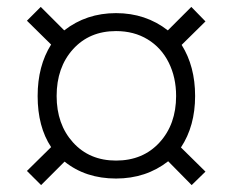

<svg xmlns="http://www.w3.org/2000/svg" viewBox="-20 -611 673 556"><path d="M167 -143 99 -75 58 -116 128 -185Q89 -244 89 -333Q89 -420 128 -482L58 -551L98 -591L166 -523Q230 -573 316 -573Q402 -573 466 -523L534 -591L575 -549L506 -481Q545 -419 545 -333Q545 -246 504 -184L575 -114L535 -75L467 -144Q403 -94 316 -94Q228 -94 167 -143ZM490 -333Q490 -387 468.5 -430Q447 -473 407.5 -497Q368 -521 316 -521Q239 -521 191.5 -468.5Q144 -416 144 -333Q144 -251 191.5 -198.5Q239 -146 316 -146Q394 -146 442 -198.5Q490 -251 490 -333Z"/></svg>

Font: Overpass ExtraLight
Style: Regular
Weight: 200
Designer: Delve Withrington, Thomas Jockin
Foundry: Delve Fonts
Version: Version 3.000;DELV;Overpass